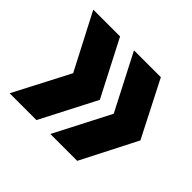

<svg xmlns="http://www.w3.org/2000/svg" viewBox="-108 -583 672 672"><g transform="rotate(45 228.0 -247.0)"><path d="M209 -40 315.8 -247 209 -454H342L447.8 -247L342 -40ZM7.5 -40 115 -247 7.5 -454H140.2L247 -247L140.2 -40Z"/></g></svg>

Font: Anybody UltraCondensed Thin
Style: Regular
Weight: 100
Width: 1
Designer: Tyler Finck
Foundry: Etcetera Type Company
Version: Version 1.110